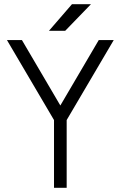

<svg xmlns="http://www.w3.org/2000/svg" viewBox="-20 -890 571 910"><path d="M212 -744H289L411 -870H321ZM13 -700 236 -321V0H296V-321L519 -700H448L266 -390L84 -700Z"/></svg>

Font: Unageo Variable
Style: Regular
Weight: 300
Designer: Richard Sepsi
Foundry: Richard Sepsi
Version: Version 2.200